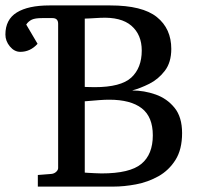

<svg xmlns="http://www.w3.org/2000/svg" viewBox="-20 -691 733 711"><path d="M120.1 0V-43L169.9 -46.9Q180.7 -47.9 188 -54.7Q195.3 -61.5 195.3 -68.8V-603Q195.3 -624 174.3 -624H136.2Q109.9 -624 97.7 -618.2Q85.4 -612.3 77.1 -600.1L119.1 -528.8Q92.3 -499 55.2 -499Q33.2 -499 16.6 -519Q0 -539.1 0 -563Q0 -618.7 42.2 -644.8Q84.5 -670.9 163.1 -670.9Q219.7 -670.9 275.9 -670.9Q332 -670.9 388.2 -670.9Q507.3 -670.9 560.8 -627.9Q614.3 -585 614.3 -509.8Q614.3 -460 590.3 -428.7Q566.4 -397.5 532.7 -380.6Q499 -363.8 469.2 -356Q513.7 -356 556.2 -341.1Q598.6 -326.2 626.5 -291.7Q654.3 -257.3 654.3 -198.2Q654.3 -137.7 629.9 -98.9Q605.5 -60.1 566.7 -38.3Q527.8 -16.6 483.6 -8.3Q439.5 0 399.9 0ZM356 -48.8Q460.9 -48.8 503.4 -84Q545.9 -119.1 545.9 -189.9Q545.9 -258.3 504.9 -290Q463.9 -321.8 384.3 -321.8Q367.7 -321.8 347.9 -320.3Q328.1 -318.8 312.7 -317.4Q297.4 -315.9 293.9 -315.9V-51.8Q293.9 -51.8 305.4 -51Q316.9 -50.3 331.8 -49.6Q346.7 -48.8 356 -48.8ZM330.1 -368.2Q427.7 -368.2 466.3 -403.8Q504.9 -439.5 504.9 -503.9Q504.9 -562.5 466.6 -595.7Q428.2 -628.9 351.1 -625Q351.1 -625 338.4 -624.3Q325.7 -623.5 311.8 -622.8Q297.9 -622.1 293.9 -622.1V-369.1Q293.9 -369.1 308.1 -368.7Q322.3 -368.2 330.1 -368.2Z"/></svg>

Font: Charis
Style: Regular
Weight: 400
Designer: Walt Agee, Miriam Martin, Annie Olsen, Victor Gaultney, Lorna Priest, Alan Ward, Bob Hallissy, Martin Hosken, Sharon Cor
Foundry: SIL Global
Version: Version 7.000